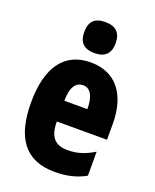

<svg xmlns="http://www.w3.org/2000/svg" viewBox="-145 -856 767 949"><g transform="rotate(20 238.5 -381.0)"><path d="M243 -772C186 -772 161 -745 161 -690C161 -636 189 -609 243 -609C298 -609 326 -636 326 -690C326 -744 300 -772 243 -772ZM244 -560C105 -560 33 -458 33 -273C33 -92 101 10 259 10C322 10 374 -2 421 -29V-155C371 -125 332 -113 282 -113C216 -113 185 -148 185 -228H449V-310C449 -469 374 -560 244 -560ZM247 -441C283 -441 306 -408 306 -337H185C185 -413 211 -441 247 -441Z"/></g></svg>

Font: Noto Sans Bengali ExtraCondensed ExtraBold
Style: Regular
Weight: 800
Width: 2
Designer: Joana Ranito - Universal Thirst; Jelle Bosma - Monotype Design Team
Foundry: Universal Thirst ehf.
Version: Version 3.000